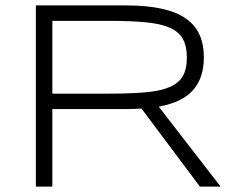

<svg xmlns="http://www.w3.org/2000/svg" viewBox="-20 -691 873 711"><path d="M173.8 -287.1V0H112.8V-670.9H446.8Q523.4 -670.9 578.1 -658.9Q632.8 -647 667.7 -622.8Q702.6 -598.6 718.8 -562.5Q734.9 -526.4 734.9 -478Q734.9 -402.8 695.3 -357.7Q655.8 -312.5 567.9 -295.9L796.9 0H720.2L503.9 -289.1Q490.2 -288.1 476.1 -287.6Q461.9 -287.1 446.8 -287.1ZM671.9 -478Q671.9 -521 656.7 -547.6Q641.6 -574.2 607.4 -588.9Q573.2 -603.5 517.8 -608.6Q462.4 -613.8 381.8 -613.8H173.8V-344.2H379.9Q460.4 -344.2 516.1 -348.9Q571.8 -353.5 606.4 -367.9Q641.1 -382.3 656.5 -408.4Q671.9 -434.6 671.9 -478Z"/></svg>

Font: Syncopate
Style: Regular
Weight: 400
Width: 7
Version: Version 001.001